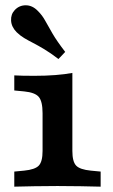

<svg xmlns="http://www.w3.org/2000/svg" viewBox="-20 -699 424 719"><path d="M139.4 -208.2V-275Q139.4 -319.4 125.2 -336.1Q111.1 -352.7 70.2 -356.7L33.5 -360.2V-416.7Q48.7 -415.9 65.4 -415.5Q82.2 -415.1 108.8 -415.1Q151.4 -415.1 187.2 -417.9Q223.1 -420.7 251 -425.9V-416.7V-208.2ZM195.2 -2.4Q146.7 -2.4 108.3 -1.6Q69.8 -0.8 33.5 0V-56.5L70.2 -60Q111.1 -64 125.2 -78.8Q139.4 -93.6 139.4 -133.6V-208.2H251V-133.6Q251 -93.6 265.2 -78.8Q279.3 -64 320.3 -60L356.9 -56.5V0Q321.1 -0.8 282.4 -1.6Q243.7 -2.4 195.2 -2.4ZM198.9 -478Q168.9 -500.8 145.6 -514.8Q122.3 -528.7 103.9 -538.2Q85.4 -547.6 70.6 -556.5Q55.7 -565.4 42.2 -578.5Q22.8 -598.3 21.5 -621.8Q20.2 -645.4 35.2 -661.3Q51.9 -679.2 76.6 -679.2Q101.3 -679.1 121.4 -658.4Q138.2 -642 149.4 -621.3Q160.6 -600.6 177 -572.7Q193.3 -544.7 224.2 -504.6Z"/></svg>

Font: Playfair 5pt SemiExpanded Light
Style: Regular
Weight: 300
Width: 6
Designer: Claus Eggers Sørensen
Foundry: Claus Eggers Sørensen
Version: Version 2.203